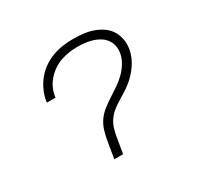

<svg xmlns="http://www.w3.org/2000/svg" viewBox="-119 -670 838 812"><g transform="rotate(-30 300.0 -264.0)"><path d="M222 0 236 -84Q240 -107 247 -130Q254 -153 268 -172.5Q282 -192 302 -207.5Q322 -223 342.5 -236Q363 -249 383.5 -263Q404 -277 421.5 -294.5Q439 -312 451.5 -333Q464 -354 468 -377Q471 -396 467 -413.5Q463 -431 452.5 -444.5Q442 -458 427 -467Q412 -476 395 -481Q378 -486 360 -488Q342 -490 323 -490Q303 -490 283 -487Q263 -484 243.5 -477.5Q224 -471 206 -459Q188 -447 173.5 -431Q159 -415 150 -396Q141 -377 138 -357Q138 -355 137.5 -353.5Q137 -352 137 -350H95Q95 -352 95.5 -354.5Q96 -357 96 -359Q100 -383 111 -407Q122 -431 138.5 -451.5Q155 -472 177.5 -487.5Q200 -503 224.5 -512Q249 -521 274 -524.5Q299 -528 323 -528Q348 -528 372 -525.5Q396 -523 418.5 -515.5Q441 -508 460.5 -495Q480 -482 492.5 -463Q505 -444 509.5 -420.5Q514 -397 510 -372Q507 -354 499.5 -336Q492 -318 481 -302Q470 -286 456.5 -271.5Q443 -257 427.5 -245Q412 -233 395 -222.5Q378 -212 361 -201.5Q344 -191 329 -178.5Q314 -166 303 -149.5Q292 -133 286.5 -114.5Q281 -96 278 -78L265 0Z"/></g></svg>

Font: Iosevka SS04 XLt Ex Obl
Style: Regular
Weight: 200
Width: 7
Italic angle: -9°
Monospace: yes
Designer: Belleve Invis
Foundry: Belleve Invis
Version: Version 19.0.0; ttfautohint (v1.8.4)